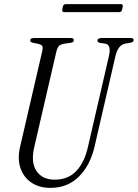

<svg xmlns="http://www.w3.org/2000/svg" viewBox="-20 -905 670 934"><path d="M225 9Q171 9 133 -16.5Q95 -42 79.5 -87.5Q64 -133 78 -192L185 -654Q190 -675 185 -682Q180 -689 160 -693L140 -697Q127 -700 127 -708Q127 -720 145 -720H325Q339 -720 339 -710Q339 -699 325 -697L297 -693Q276 -690 267.5 -682Q259 -674 254 -653L147 -191Q129 -115 157.5 -73Q186 -31 246 -31Q311 -31 351 -73Q391 -115 408 -191L510 -633Q523 -689 490 -693L468 -696Q454 -698 454 -708Q454 -714 460 -717Q466 -720 473 -720H617Q630 -720 630 -710Q630 -700 614 -697L590 -693Q555 -687 542 -634L440 -192Q419 -101 364 -46Q309 9 225 9ZM293 -846Q281 -846 283 -858L286 -873Q288 -885 301 -885H568Q579 -885 577 -873L574 -858Q572 -846 559 -846Z"/></svg>

Font: Instrument Serif
Style: Italic
Weight: 400
Italic angle: -13°
Designer: Rodrigo Fuenzalida
Foundry: fragTYPE
Version: Version 1.000; ttfautohint (v1.8.4.7-5d5b);gftools[0.9.27]